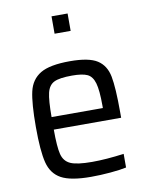

<svg xmlns="http://www.w3.org/2000/svg" viewBox="-83 -791 663 859"><g transform="rotate(-10 248.0 -361.0)"><path d="M56 0ZM439 -229H133Q133 -151 141.5 -117Q150 -83 179.5 -70Q209 -57 277 -57Q341 -57 422 -68V-6Q395 0 349.5 4Q304 8 261 8Q169 8 126 -15.5Q83 -39 69.5 -92Q56 -145 56 -254Q56 -362 68 -414.5Q80 -467 122.5 -492.5Q165 -518 257 -518Q343 -518 381 -493.5Q419 -469 429 -417.5Q439 -366 439 -255ZM133 -286H366V-296Q366 -367 356.5 -399.5Q347 -432 324.5 -442.5Q302 -453 255 -453Q198 -453 173.5 -441Q149 -429 141 -395.5Q133 -362 133 -286ZM211 -651V-730H284V-651Z"/></g></svg>

Font: Assailand
Style: Regular
Weight: 400
Designer: Hector Gatti with collaboration of the Omnibus-Type team
Foundry: Omnibus-Type
Version: Version 0.072;October 19, 2019;FontCreator 12.0.0.2547 64-bi